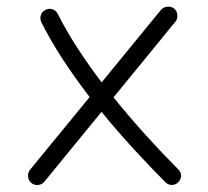

<svg xmlns="http://www.w3.org/2000/svg" viewBox="-20 -521 615 569"><path d="M73.2 21.5Q64.5 14.2 63.2 2.7Q62 -8.8 68.8 -17.6L245.6 -233.4Q203.6 -288.1 166.7 -344.2Q129.9 -400.4 102.5 -455.1Q97.7 -465.3 101.1 -476.1Q104.5 -486.8 114.7 -491.7Q125 -497.1 135.7 -493.4Q146.5 -489.7 151.4 -479.5Q175.8 -430.7 209.2 -379.2Q242.7 -327.6 281.2 -276.9L457 -491.7Q464.4 -500 475.8 -501.2Q487.3 -502.4 496.1 -495.6Q504.4 -488.8 505.6 -477.1Q506.8 -465.3 500 -457L316.4 -232.4Q363.8 -173.8 413.3 -119.1Q462.9 -64.5 508.3 -19Q516.6 -11.2 516.6 -0.2Q516.6 10.7 508.3 19Q500.5 26.9 489.5 27.1Q478.5 27.3 470.2 19Q425.3 -25.9 376.7 -78.9Q328.1 -131.8 280.8 -189.5L111.8 17.1Q105 25.9 93.3 27.1Q81.5 28.3 73.2 21.5Z"/></svg>

Font: Mikhak-DS2-FD Light
Style: Regular
Weight: 300
Designer: Amin Abedi
Version: Version 3.2